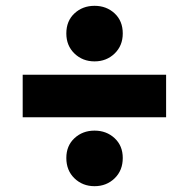

<svg xmlns="http://www.w3.org/2000/svg" viewBox="-20 -680 649 660"><path d="M58 -277V-423H551V-277ZM305 -40Q264 -40 236 -67Q208 -94 208 -137Q208 -179 236 -205Q264 -231 305 -231Q346 -231 374 -205Q402 -179 402 -137Q402 -94 374 -67Q346 -40 305 -40ZM305 -469Q264 -469 236 -496Q208 -523 208 -565Q208 -608 236 -634Q264 -660 305 -660Q346 -660 374 -634Q402 -608 402 -565Q402 -523 374 -496Q346 -469 305 -469Z"/></svg>

Font: MOST Montserrat ExtraBold
Style: Regular
Weight: 800
Designer: Julieta Ulanovsky
Foundry: Julieta Ulanovsky
Version: Version 8.000;March 11, 2024;FontCreator 15.0.0.2926 64-bit